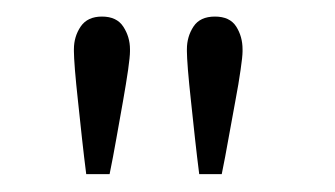

<svg xmlns="http://www.w3.org/2000/svg" viewBox="-20 -662 394 226"><path d="M100 -642.5Q117.5 -642.5 125.2 -630.5Q133 -618.5 133 -604V-601.5Q133 -595.5 130.8 -579.8Q128.5 -564 124.8 -543Q121 -522 117 -499.2Q113 -476.5 109 -457H81.5Q79 -476.5 76.5 -499.2Q74 -522 71.8 -543Q69.5 -564 68.2 -579.8Q67 -595.5 67 -601.5V-604Q67 -619 75 -630.8Q83 -642.5 100 -642.5ZM233 -642.5Q250.5 -642.5 258 -630.8Q265.5 -619 265.5 -604V-601.5Q265.5 -595.5 263.2 -579.8Q261 -564 257 -543Q253 -522 249 -499.2Q245 -476.5 241 -457H214.5Q212 -476.5 209.5 -499.2Q207 -522 204.8 -543Q202.5 -564 201.2 -579.8Q200 -595.5 200 -601.5V-604Q200 -619 207.8 -630.8Q215.5 -642.5 233 -642.5Z"/></svg>

Font: League Spartan Thin Thin
Style: Regular
Weight: 250
Version: Version 2.002